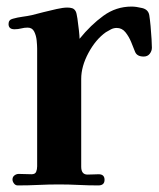

<svg xmlns="http://www.w3.org/2000/svg" viewBox="-20 -562 484 584"><path d="M442 -417Q442 -407 435.5 -398.5Q429 -390 417 -390Q397 -390 391 -404Q386 -417 379 -434Q372 -451 361.5 -464Q351 -477 335 -477Q326 -477 318 -473Q310 -469 302 -464Q271 -442 249 -401Q227 -360 227 -322V-55Q227 -31 246 -31Q256 -31 264.5 -31.5Q273 -32 280 -32Q298 -32 298 -15Q298 2 279 2Q249 2 219 0.5Q189 -1 159 -1Q128 -1 97 0.5Q66 2 34 2Q27 2 22.5 -4Q18 -10 18 -16Q18 -24 24 -28.5Q30 -33 37 -33Q47 -33 56.5 -32.5Q66 -32 76 -32Q87 -32 90 -39.5Q93 -47 93 -56V-414Q93 -424 91.5 -439Q90 -454 84 -466Q78 -478 64 -478Q54 -478 44.5 -475.5Q35 -473 24 -473Q6 -473 6 -489Q6 -502 19 -505Q33 -509 48 -511Q63 -513 77 -516Q92 -520 112 -525Q132 -530 152 -534.5Q172 -539 185 -539Q193 -539 199.5 -537Q206 -535 210 -528Q213 -523 215.5 -505.5Q218 -488 220 -470Q222 -452 222 -444Q256 -486 294.5 -514Q333 -542 380 -542Q394 -542 412.5 -537.5Q431 -533 434 -516Q436 -504 438 -483Q440 -462 441 -443Q442 -424 442 -417Z"/></svg>

Font: l_WÎãfOS
Style: ^8Ä
Weight: 700
Designer: LiuPeng
Version: Version 1.3